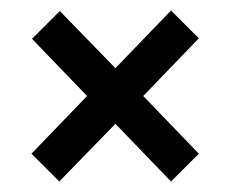

<svg xmlns="http://www.w3.org/2000/svg" viewBox="-20 -533 440 366"><path d="M40 -240 146 -350 41 -459 94 -512 200 -403 306 -513 359 -460 253 -350 359 -240 306 -187 200 -297 93 -187Z"/></svg>

Font: kids-team
Style: team
Weight: 400
Designer: Ryoichi Tsunekawa, Thomas Gollenia, Laura Emeder
Foundry: Ryoichi Tsunekawa, Thomas Gollenia, Laura Emeder
Version: Version 2.000